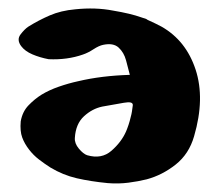

<svg xmlns="http://www.w3.org/2000/svg" viewBox="-20 -434 510 454"><path d="M287 -257Q283 -273 278 -291.5Q273 -310 260.5 -321.5Q248 -333 224 -328Q214 -326 201 -317.5Q188 -309 176 -305Q139 -292 95 -294Q74 -298 56.5 -305.5Q39 -313 30 -325Q19 -340 28.5 -352.5Q38 -365 47 -371Q71 -386 97.5 -397.5Q124 -409 158 -412Q206 -417 247 -409Q289 -402 314 -393Q326 -389 326 -389Q326 -389 329 -387Q349 -378 362 -371Q420 -338 442.5 -269.5Q465 -201 439 -112Q427 -70 395.5 -45Q364 -20 327 -10Q307 -5 283.5 -2Q260 1 235 -1Q194 -5 161.5 -12.5Q129 -20 99 -38Q85 -47 72 -57Q59 -67 49 -80Q38 -94 32.5 -109Q27 -124 29 -147Q33 -170 47.5 -185Q62 -200 78 -210Q96 -221 119 -229Q142 -237 165 -242Q220 -255 287 -257ZM294 -185Q295 -195 273 -191Q251 -187 222 -182Q198 -177 178.5 -159Q159 -141 157 -108Q156 -95 166.5 -82.5Q177 -70 186 -67Q220 -57 243.5 -77.5Q267 -98 278 -123Q281 -130 284 -139Q287 -148 289 -157Q291 -164 292 -170.5Q293 -177 294 -185Z"/></svg>

Font: Nerko One
Style: Regular
Weight: 400
Designer: Nermin Kahrimanovic
Foundry: Nermin Kahrimanovic
Version: Version 1.101